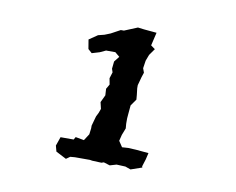

<svg xmlns="http://www.w3.org/2000/svg" viewBox="-51 -739 602 490"><g transform="rotate(10 250.0 -494.0)"><path d="M147 -313 120 -327 116 -342 124 -365H158L162 -372L184 -368L195 -385L197 -401V-408L204 -433L209 -443L213 -454L209 -471L218 -490L217 -507L224 -519L221 -535L226 -551L223 -560L225 -579L236 -593L224 -603H200L185 -596L165 -590L155 -599L151 -623L173 -638L189 -642L204 -648L228 -661H236L270 -675L286 -673L319 -670L311 -636L322 -628L310 -611L304 -595L301 -575L305 -564L301 -552L295 -530V-522L297 -505L298 -493L286 -476L284 -454L283 -442V-428L284 -416L277 -398L273 -382L283 -367L299 -368L319 -367L352 -364L348 -347L342 -328L343 -325L314 -315L300 -320L277 -321L260 -316L244 -321L238 -319L214 -320L208 -321H169L157 -320Z"/></g></svg>

Font: Winky Rough Light
Style: Italic
Weight: 300
Italic angle: -8.97852°
Designer: Simon Atzbach
Foundry: typofactur
Version: Version 1.206; ttfautohint (v1.8.4.7-5d5b)